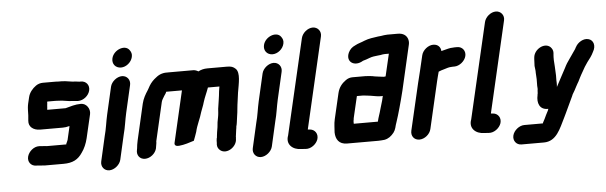

<svg xmlns="http://www.w3.org/2000/svg" viewBox="-53 -917 4056 1286"><g transform="rotate(-5 1974.5 -274.0)"><path d="M503 -500H493C484 -501 476 -502 469 -503C437 -503 407 -513 373 -513H354C347 -514 341 -514 334 -514H249C232 -514 215 -509 201 -499C177 -482 155 -456 148 -425L138 -383C136 -375 135 -366 134 -357L133 -341C133 -318 132 -293 129 -269C125 -228 158 -203 204 -203H355C370 -203 383 -205 397 -209H401L380 -118C378 -110 371 -99 369 -93V-89H244C239 -89 234 -89 229 -90C217 -90 202 -93 192 -93H186C151 -94 116 -64 107 -30C98 5 121 34 155 35H161C177 35 196 39 214 39H339C402 39 438 19 467 -25C485 -49 500 -84 508 -118L545 -277C553 -313 526 -352 489 -351C451 -351 419 -340 385 -331H262C262 -336 262 -340 263 -343C263 -348 264 -354 264 -359L266 -377C265 -379 266 -381 266 -383C266 -385 267 -386 268 -386H321C328 -385 335 -385 342 -385C375 -385 405 -375 436 -375C446 -375 458 -372 468 -372H474C509 -372 545 -401 553 -436C561 -471 538 -500 503 -500Z M701 -448 659 -265C648 -217 643 -168 630 -122L592 45C584 79 607 109 641 109C675 109 712 79 720 45L758 -122C771 -169 776 -217 787 -265L829 -448C837 -482 814 -512 780 -512C746 -512 709 -482 701 -448ZM779 -570C814 -570 849 -599 857 -634C862 -654 856 -669 846 -682C817 -722 740 -692 727 -637C718 -600 742 -570 779 -570Z M839 -22 837 -11C829 24 851 53 886 53C921 53 957 24 965 -11L966 -18C968 -26 969 -34 970 -42C971 -46 971 -51 971 -57L1031 -317C1035 -333 1044 -342 1051 -356C1057 -364 1064 -374 1066 -382H1172L1092 -36C1088 -19 1102 -12 1121 -14C1156 -17 1194 -30 1222 -39C1229 -59 1237 -77 1243 -97C1253 -142 1276 -183 1288 -227C1295 -248 1305 -269 1310 -289C1321 -325 1336 -354 1347 -386H1424C1425 -384 1424 -382 1423 -379C1422 -370 1420 -361 1419 -353C1416 -317 1408 -274 1403 -238C1402 -223 1401 -200 1397 -181L1391 -149C1389 -127 1387 -104 1382 -82C1381 -73 1380 -65 1379 -58C1378 -55 1378 -53 1379 -51L1376 -41C1374 -32 1374 -22 1374 -11L1373 0C1373 17 1380 30 1393 40C1435 72 1505 26 1504 -28L1505 -38C1504 -40 1505 -42 1505 -43C1506 -48 1507 -53 1507 -58C1509 -68 1509 -78 1511 -88C1513 -95 1513 -103 1514 -110C1516 -117 1518 -124 1519 -133C1522 -164 1529 -195 1531 -226C1534 -262 1541 -298 1545 -335C1555 -395 1573 -465 1544 -494C1528 -509 1515 -514 1486 -514H1355C1331 -514 1312 -509 1293 -499C1282 -506 1270 -510 1257 -510H1096C1058 -512 1032 -504 1007 -483C989 -470 972 -452 960 -432L950 -414C948 -411 946 -407 943 -402C927 -378 911 -350 903 -317L847 -73C843 -54 840 -36 839 -22Z M1720 -448 1678 -265C1667 -217 1662 -168 1649 -122L1611 45C1603 79 1626 109 1660 109C1694 109 1731 79 1739 45L1777 -122C1790 -169 1795 -217 1806 -265L1848 -448C1856 -482 1833 -512 1799 -512C1765 -512 1728 -482 1720 -448ZM1798 -570C1833 -570 1868 -599 1876 -634C1881 -654 1875 -669 1865 -682C1836 -722 1759 -692 1746 -637C1737 -600 1761 -570 1798 -570Z M2003 -661 1854 -19C1832 38 1875 79 1935 79C1941 80 1947 80 1954 80L1964 81C1999 84 2036 56 2047 23C2058 -13 2036 -43 2004 -46L1993 -47C1992 -47 1990 -47 1989 -48L2131 -661C2139 -695 2115 -725 2081 -725C2047 -725 2011 -695 2003 -661Z M2539 -356H2534C2532 -355 2529 -355 2526 -355C2523 -355 2520 -355 2517 -356C2498 -359 2470 -361 2450 -366L2432 -368C2423 -369 2414 -370 2405 -370H2318C2301 -370 2286 -365 2272 -355C2245 -336 2224 -311 2215 -273L2175 -101C2167 -68 2169 -40 2166 -12C2167 33 2188 69 2243 69H2453C2460 69 2467 69 2474 68C2503 68 2526 58 2545 39C2567 18 2572 2 2579 -27C2580 -31 2582 -36 2584 -42C2595 -76 2603 -101 2613 -138C2622 -173 2635 -216 2643 -252L2713 -556C2716 -569 2715 -582 2711 -594C2702 -619 2680 -634 2645 -634H2575C2560 -634 2546 -631 2532 -629L2512 -627C2479 -622 2449 -619 2419 -607C2397 -597 2375 -593 2354 -581C2333 -572 2318 -558 2308 -537C2280 -475 2339 -438 2396 -473C2397 -473 2397 -473 2398 -474C2412 -477 2429 -484 2443 -489C2461 -496 2480 -498 2499 -500L2518 -502C2527 -504 2537 -506 2546 -506H2574ZM2301 -87C2301 -92 2302 -96 2303 -101L2336 -242H2376C2379 -242 2383 -242 2387 -241L2405 -239C2412 -238 2419 -237 2428 -236C2451 -233 2471 -227 2496 -227C2500 -227 2505 -227 2509 -228L2502 -198C2497 -179 2491 -161 2486 -144C2477 -109 2468 -90 2461 -59H2299C2299 -69 2298 -76 2301 -87Z M3083 -446C3091 -480 3068 -510 3034 -510H3024C3017 -510 3010 -510 3004 -509C2995 -509 2985 -508 2973 -505C2957 -500 2942 -498 2926 -493C2925 -519 2907 -540 2875 -540C2841 -540 2804 -510 2796 -476L2772 -374C2766 -350 2758 -319 2752 -293L2679 21C2671 56 2693 85 2728 85C2763 85 2799 56 2807 21L2880 -295C2884 -314 2892 -341 2896 -357C2907 -362 2922 -367 2934 -370C2948 -374 2966 -381 2980 -381C2985 -382 2989 -382 2994 -382H3004C3038 -382 3075 -412 3083 -446Z M3234 -661 3085 -19C3063 38 3106 79 3166 79C3172 80 3178 80 3185 80L3195 81C3230 84 3267 56 3278 23C3289 -13 3267 -43 3235 -46L3224 -47C3223 -47 3221 -47 3220 -48L3362 -661C3370 -695 3346 -725 3312 -725C3278 -725 3242 -695 3234 -661Z M3357 113C3349 147 3372 177 3406 177H3557C3642 177 3671 93 3705 26L3719 -3C3739 -45 3754 -76 3773 -118C3775 -124 3777 -128 3779 -131C3788 -146 3797 -161 3805 -178L3816 -198C3825 -211 3829 -224 3836 -236L3845 -253C3854 -269 3866 -289 3874 -304L3884 -319C3887 -324 3890 -329 3894 -334C3910 -354 3926 -375 3937 -399C3961 -439 3947 -477 3916 -486C3881 -497 3841 -470 3827 -442C3825 -439 3821 -433 3820 -429C3816 -423 3811 -416 3806 -409C3798 -395 3786 -382 3777 -367C3762 -346 3752 -331 3741 -308C3718 -267 3698 -226 3676 -186C3677 -195 3677 -205 3677 -214C3675 -235 3678 -258 3676 -279C3674 -309 3674 -338 3671 -367V-387C3671 -393 3672 -399 3672 -404L3673 -415C3674 -432 3667 -445 3656 -456C3618 -490 3547 -451 3542 -396L3541 -385C3541 -370 3539 -354 3539 -339C3540 -323 3544 -309 3543 -293C3546 -264 3546 -236 3545 -205C3545 -194 3548 -185 3545 -174C3544 -167 3544 -160 3544 -154C3543 -151 3542 -148 3542 -143C3530 -90 3548 -45 3601 -45H3606C3604 -42 3604 -38 3602 -34L3587 -5C3580 11 3571 29 3563 43C3563 45 3562 47 3561 49H3436C3402 49 3365 79 3357 113Z"/></g></svg>

Font: Electronic
Style: SuThkIt
Weight: 900
Version: Version 1.011